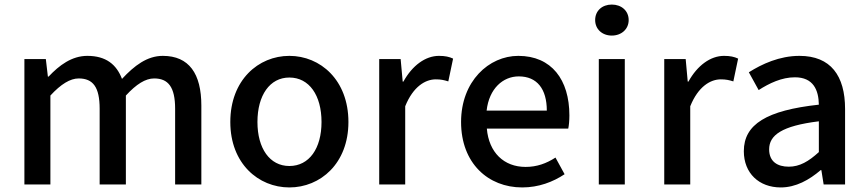

<svg xmlns="http://www.w3.org/2000/svg" viewBox="-20 -809 3802 842"><path d="M87 0H201V-390C247 -440 288 -465 325 -465C388 -465 417 -427 417 -332V0H532V-390C578 -440 618 -465 656 -465C718 -465 748 -427 748 -332V0H863V-346C863 -486 809 -564 694 -564C625 -564 569 -521 515 -463C491 -526 445 -564 363 -564C295 -564 240 -523 193 -473H190L181 -550H87Z M1249 13C1385 13 1508 -92 1508 -274C1508 -458 1385 -564 1249 -564C1113 -564 990 -458 990 -274C990 -92 1113 13 1249 13ZM1249 -81C1163 -81 1109 -158 1109 -274C1109 -391 1163 -469 1249 -469C1336 -469 1390 -391 1390 -274C1390 -158 1336 -81 1249 -81Z M1643 0H1757V-343C1792 -430 1846 -461 1891 -461C1913 -461 1927 -458 1946 -452L1967 -552C1950 -560 1932 -564 1905 -564C1846 -564 1788 -522 1749 -451H1746L1737 -550H1643Z M2270 13C2342 13 2405 -11 2456 -45L2416 -118C2376 -92 2334 -77 2285 -77C2190 -77 2124 -140 2115 -245H2472C2475 -258 2477 -281 2477 -303C2477 -459 2399 -564 2253 -564C2124 -564 2002 -453 2002 -274C2002 -93 2121 13 2270 13ZM2114 -324C2125 -421 2186 -474 2255 -474C2335 -474 2378 -419 2378 -324Z M2606 0H2720V-550H2606ZM2663 -653C2705 -653 2737 -681 2737 -721C2737 -762 2705 -789 2663 -789C2621 -789 2590 -762 2590 -721C2590 -681 2621 -653 2663 -653Z M2893 0H3007V-343C3042 -430 3096 -461 3141 -461C3163 -461 3177 -458 3196 -452L3217 -552C3200 -560 3182 -564 3155 -564C3096 -564 3038 -522 2999 -451H2996L2987 -550H2893Z M3404 13C3470 13 3529 -20 3579 -63H3582L3592 0H3686V-331C3686 -477 3623 -564 3486 -564C3398 -564 3321 -528 3264 -492L3307 -414C3354 -444 3408 -470 3466 -470C3547 -470 3570 -414 3571 -350C3342 -325 3242 -264 3242 -146C3242 -49 3309 13 3404 13ZM3439 -78C3390 -78 3353 -100 3353 -154C3353 -216 3408 -257 3571 -277V-142C3526 -101 3487 -78 3439 -78Z"/></svg>

Font: Genne Gothic Medium
Style: Regular
Weight: 500
Designer: Ryoko NISHIZUKA (kana & ideographs); Paul D. Hunt (Latin, Greek & Cyrillic); Wenlong ZHANG (bopomofo); Sandoll Communica
Foundry: Adobe Systems Incorporated
Version: Version 1.004;PS 1.004;hotconv 16.6.51;makeotf.lib2.5.65220